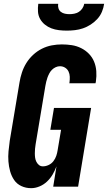

<svg xmlns="http://www.w3.org/2000/svg" viewBox="-20 -975 564 1003"><path d="M143 8Q115 8 91.5 -3Q68 -14 54 -34.5Q40 -55 33 -80Q26 -105 24 -131.5Q22 -158 24.5 -185Q27 -212 31 -240L82 -545Q86 -570 94.5 -596Q103 -622 117.5 -645.5Q132 -669 153 -688.5Q174 -708 199 -720.5Q224 -733 250.5 -738Q277 -743 303 -743Q330 -743 355.5 -739Q381 -735 404 -723.5Q427 -712 444.5 -694Q462 -676 471.5 -653Q481 -630 483 -603.5Q485 -577 481 -550L479 -540H342L343 -544Q345 -559 344.5 -574Q344 -589 338 -601.5Q332 -614 320 -621.5Q308 -629 293 -629Q282 -629 271 -624Q260 -619 251.5 -610.5Q243 -602 237.5 -591.5Q232 -581 228 -570Q224 -559 221.5 -548Q219 -537 217 -526L166 -221Q164 -209 163 -197.5Q162 -186 162 -174Q162 -162 163.5 -151Q165 -140 170 -130Q175 -120 183.5 -113Q192 -106 204 -106Q219 -106 234 -113Q249 -120 259 -133Q269 -146 274 -161Q279 -176 281 -190L299 -297H243L262 -411H456L388 0H258L275 -106Q267 -84 255 -63.5Q243 -43 225.5 -26.5Q208 -10 186 -1Q164 8 143 8ZM329 -815Q308 -815 287.5 -817.5Q267 -820 248.5 -827Q230 -834 214.5 -846.5Q199 -859 189.5 -876Q180 -893 178.5 -913.5Q177 -934 180 -955H284Q282 -943 285.5 -931.5Q289 -920 298 -913Q307 -906 319 -903.5Q331 -901 343 -901Q355 -901 368 -903.5Q381 -906 392 -913Q403 -920 410.5 -931.5Q418 -943 420 -955H524Q521 -934 512.5 -913.5Q504 -893 488.5 -876Q473 -859 453.5 -846.5Q434 -834 413.5 -827Q393 -820 371.5 -817.5Q350 -815 329 -815Z"/></svg>

Font: Iosevka Heavy
Style: Italic
Weight: 900
Italic angle: -9°
Monospace: yes
Designer: Belleve Invis
Foundry: Belleve Invis
Version: Version 32.5.0; ttfautohint (v1.8.4)